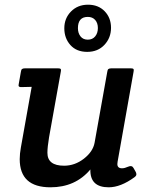

<svg xmlns="http://www.w3.org/2000/svg" viewBox="-20 -786 644 818"><path d="M59 0ZM182 -135Q182 -80 253 -80Q299 -80 337.5 -110Q376 -140 383 -178L437 -480Q438 -489 442 -492Q446 -495 456 -495H536Q546 -495 548.5 -492Q551 -489 549 -480L481 -97Q480 -92 480 -87Q480 -69 500 -69Q511 -69 526.5 -76Q542 -83 549 -70L558 -54Q561 -49 561 -43Q561 -37 553 -31Q494 12 443 12Q363 12 365 -64Q301 12 195 12Q64 12 64 -108Q64 -131 69 -158L115 -416L73 -415Q59 -414 59 -422Q59 -425 60 -429L69 -480Q70 -489 74 -492Q78 -495 88 -495H226Q236 -495 238.5 -492Q241 -489 239 -480L189 -201Q182 -159 182 -135ZM453 -667.5Q453 -625 425 -595Q397 -565 351.5 -565Q306 -565 280 -594Q254 -623 254 -665.5Q254 -708 282.5 -737Q311 -766 355 -766Q399 -766 426 -738Q453 -710 453 -667.5ZM354 -714Q312 -714 312 -666Q312 -645 323 -631Q334 -617 354 -617Q374 -617 385.5 -631Q397 -645 397 -666.5Q397 -688 385.5 -701Q374 -714 354 -714Z"/></svg>

Font: Crete Round
Style: Italic
Weight: 400
Designer: Veronika Burian
Foundry: TypeTogether
Version: Version 1.001; ttfautohint (v1.6)